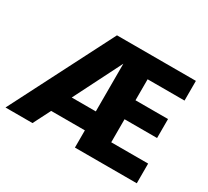

<svg xmlns="http://www.w3.org/2000/svg" viewBox="-139 -921 1233 1140"><g transform="rotate(30 477.5 -351.0)"><path d="M653 -567V-423H876V-293H653V-135H906V0H482V-118H251L191 0H6L365 -702H906V-567ZM482 -248V-575L317 -248Z"/></g></svg>

Font: IBM-Poppins
Style: Poppins-Bold
Weight: 700
Designer: Mike Abbink, Paul van der Laan, Pieter van Rosmalen, Ben Mitchell, Mark Frömberg
Foundry: Bold Monday
Version: Version 1.1